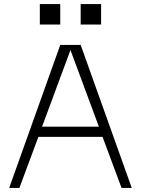

<svg xmlns="http://www.w3.org/2000/svg" viewBox="-20 -920 690 940"><path d="M275 -700 25 0H75L168 -250H482L575 0H625L375 -700ZM175 -800H275V-900H175ZM186 -300 325 -675 464 -300ZM375 -800H475V-900H375Z"/></svg>

Font: LS-VG5000 Light
Style: Regular
Weight: 400
Designer: Justin Bihan, 2021
Foundry: Justin Bihan, 2021
Version: Version 1.000;Glyphs 3.1.2 (3151)